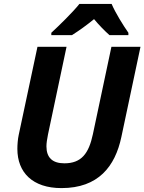

<svg xmlns="http://www.w3.org/2000/svg" viewBox="-20 -954 740 984"><path d="M295 10C484 10 570 -101 602 -252L700 -714H551L456 -266C435 -167 397 -117 310 -117C249 -117 218 -146 218 -204C218 -220 221 -240 226 -265L321 -714H172L76 -263C71 -240 69 -212 69 -191C69 -70 147 10 295 10ZM243 -774H349C388 -799 423 -824 462 -856C485 -828 518 -794 541 -774H638V-786C611 -825 572 -887 552 -934H387C354 -892 281 -821 243 -786Z"/></svg>

Font: BC Sans
Style: Bold Italic
Weight: 700
Italic angle: -12°
Designer: Monotype Design Team
Province of B.C.
Foundry: Monotype Imaging Inc.
Version: Version 2.000;GOOG;noto-source:20170915:90ef993387c0